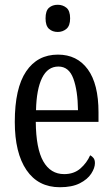

<svg xmlns="http://www.w3.org/2000/svg" viewBox="-20 -775 471 805"><path d="M231 10Q140 10 91 -62Q42 -134 42 -264Q42 -405 89.5 -475.5Q137 -546 223 -546Q303 -546 348 -484.5Q393 -423 393 -304V-264H130Q131 -152 161.5 -98.5Q192 -45 249 -45Q290 -45 317 -68.5Q344 -92 358 -124Q366 -120 372 -112.5Q378 -105 378 -91Q378 -71 362.5 -47Q347 -23 314.5 -6.5Q282 10 231 10ZM307 -313Q306 -395 287.5 -445.5Q269 -496 225 -496Q180 -496 156.5 -448.5Q133 -401 131 -313ZM222 -641Q200 -641 185.5 -654Q171 -667 171 -698Q171 -730 185.5 -742.5Q200 -755 222 -755Q243 -755 258.5 -742.5Q274 -730 274 -698Q274 -667 258.5 -654Q243 -641 222 -641Z"/></svg>

Font: Noto Serif Myanmar ExtraCondensed
Style: Regular
Weight: 400
Width: 2
Designer: Ben Mitchell and the Monotype Design Team
Foundry: Monotype Imaging Inc.
Version: Version 2.106; ttfautohint (v1.8.4.7-5d5b)